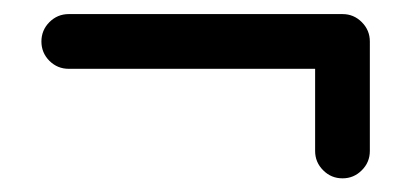

<svg xmlns="http://www.w3.org/2000/svg" viewBox="-20 -567 587 274"><path d="M78.1 -468.8Q62 -468.8 50.5 -480.2Q39.1 -491.7 39.1 -507.8Q39.1 -523.9 50.5 -535.4Q62 -546.9 78.1 -546.9H468.8Q484.9 -546.9 496.3 -535.4Q507.8 -523.9 507.8 -507.8V-351.6Q507.8 -335.4 496.3 -324Q484.9 -312.5 468.8 -312.5Q452.6 -312.5 441.2 -324Q429.7 -335.4 429.7 -351.6V-468.8Z"/></svg>

Font: Comfortaa
Style: Regular
Weight: 400
Designer: Johan Aakerlund - aajohan
Foundry: Johan Aakerlund
Version: Version 2.004 2013